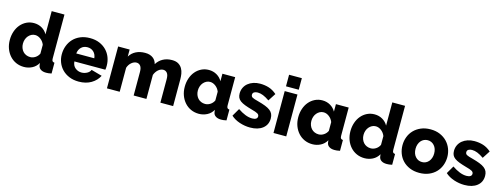

<svg xmlns="http://www.w3.org/2000/svg" viewBox="-17 -1523 6068 2325"><g transform="rotate(15 3016.5 -360.0)"><path d="M273 10Q219 10 173.5 -10.5Q128 -31 95 -68Q62 -105 43.5 -154.5Q25 -204 25 -263Q25 -320 42 -370Q59 -420 90 -456.5Q121 -493 163.5 -514Q206 -535 257 -535Q312 -535 356.5 -509Q401 -483 425 -439V-730H585V-180Q585 -156 592.5 -146.5Q600 -137 619 -135V0Q597 5 581 6.5Q565 8 551 8Q509 8 483 -9.5Q457 -27 453 -60L450 -87Q422 -38 374.5 -14Q327 10 273 10ZM316 -125Q349 -125 379.5 -144.5Q410 -164 426 -198V-308Q411 -348 377.5 -373.5Q344 -399 308 -399Q282 -399 260.5 -387.5Q239 -376 223 -357Q207 -338 198.5 -313Q190 -288 190 -260Q190 -231 199.5 -206Q209 -181 225.5 -163Q242 -145 265.5 -135Q289 -125 316 -125Z M960 10Q894 10 841.5 -11.5Q789 -33 752.5 -70Q716 -107 697 -155.5Q678 -204 678 -257Q678 -314 697 -364.5Q716 -415 752 -453Q788 -491 840.5 -513Q893 -535 960 -535Q1027 -535 1079 -513Q1131 -491 1167 -453.5Q1203 -416 1221.5 -367Q1240 -318 1240 -264Q1240 -250 1239 -236.5Q1238 -223 1236 -213H848Q852 -160 886.5 -132.5Q921 -105 965 -105Q1000 -105 1032.5 -122Q1065 -139 1076 -168L1212 -130Q1181 -68 1116 -29Q1051 10 960 10ZM1071 -312Q1066 -362 1035 -391Q1004 -420 958 -420Q911 -420 880.5 -390.5Q850 -361 845 -312Z M2143 0H1983V-295Q1983 -347 1964 -370.5Q1945 -394 1915 -394Q1899 -394 1882.5 -387Q1866 -380 1852 -367.5Q1838 -355 1826.5 -338Q1815 -321 1808 -301V0H1648V-295Q1648 -347 1629 -370.5Q1610 -394 1580 -394Q1548 -394 1517.5 -368.5Q1487 -343 1473 -301V0H1313V-525H1457V-437Q1486 -485 1535.5 -510Q1585 -535 1651 -535Q1684 -535 1708.5 -527Q1733 -519 1751 -505Q1769 -491 1780 -472.5Q1791 -454 1796 -433Q1826 -482 1875 -508.5Q1924 -535 1987 -535Q2037 -535 2067.5 -516.5Q2098 -498 2115 -468.5Q2132 -439 2137.5 -404Q2143 -369 2143 -336Z M2466 10Q2412 10 2366.5 -10.5Q2321 -31 2288 -68Q2255 -105 2236.5 -154.5Q2218 -204 2218 -263Q2218 -320 2235 -370Q2252 -420 2283 -456.5Q2314 -493 2356.5 -514Q2399 -535 2450 -535Q2505 -535 2549.5 -509Q2594 -483 2618 -439V-533H2778V-180Q2778 -156 2785.5 -146.5Q2793 -137 2812 -135V0Q2790 5 2774 6.5Q2758 8 2744 8Q2702 8 2676 -10Q2650 -27 2646 -60L2643 -87Q2615 -38 2567.5 -14Q2520 10 2466 10ZM2509 -125Q2542 -125 2572.5 -144.5Q2603 -164 2619 -198V-308Q2604 -348 2570.5 -373.5Q2537 -399 2501 -399Q2475 -399 2453.5 -387.5Q2432 -376 2416 -357Q2400 -338 2391.5 -313Q2383 -288 2383 -260Q2383 -231 2392.5 -206Q2402 -181 2418.5 -163Q2435 -145 2458.5 -135Q2482 -125 2509 -125Z M3109 10Q3042 10 2977 -11.5Q2912 -33 2867 -74L2924 -172Q2972 -139 3017.5 -121Q3063 -103 3105 -103Q3136 -103 3153 -114Q3170 -125 3170 -146Q3170 -167 3148.5 -179.5Q3127 -192 3073 -206Q3020 -221 2983.5 -235Q2947 -249 2924 -266Q2901 -283 2891 -305Q2881 -327 2881 -357Q2881 -397 2897 -430Q2913 -463 2941 -486Q2969 -509 3007.5 -522Q3046 -535 3091 -535Q3150 -535 3201.5 -519Q3253 -503 3301 -461L3239 -365Q3194 -396 3159 -410Q3124 -424 3091 -424Q3065 -424 3047 -413.5Q3029 -403 3029 -380Q3029 -358 3048.5 -347Q3068 -336 3121 -323Q3177 -308 3215.5 -293Q3254 -278 3278 -259.5Q3302 -241 3313 -217Q3324 -193 3324 -160Q3324 -82 3266 -36Q3208 10 3109 10Z M3401 0V-525H3561V0ZM3401 -585V-730H3561V-585Z M3889 10Q3835 10 3789.5 -10.5Q3744 -31 3711 -68Q3678 -105 3659.5 -154.5Q3641 -204 3641 -263Q3641 -320 3658 -370Q3675 -420 3706 -456.5Q3737 -493 3779.5 -514Q3822 -535 3873 -535Q3928 -535 3972.5 -509Q4017 -483 4041 -439V-533H4201V-180Q4201 -156 4208.5 -146.5Q4216 -137 4235 -135V0Q4213 5 4197 6.5Q4181 8 4167 8Q4125 8 4099 -10Q4073 -27 4069 -60L4066 -87Q4038 -38 3990.5 -14Q3943 10 3889 10ZM3932 -125Q3965 -125 3995.5 -144.5Q4026 -164 4042 -198V-308Q4027 -348 3993.5 -373.5Q3960 -399 3924 -399Q3898 -399 3876.5 -387.5Q3855 -376 3839 -357Q3823 -338 3814.5 -313Q3806 -288 3806 -260Q3806 -231 3815.5 -206Q3825 -181 3841.5 -163Q3858 -145 3881.5 -135Q3905 -125 3932 -125Z M4543 10Q4489 10 4443.5 -10.5Q4398 -31 4365 -68Q4332 -105 4313.5 -154.5Q4295 -204 4295 -263Q4295 -320 4312 -370Q4329 -420 4360 -456.5Q4391 -493 4433.5 -514Q4476 -535 4527 -535Q4582 -535 4626.5 -509Q4671 -483 4695 -439V-730H4855V-180Q4855 -156 4862.5 -146.5Q4870 -137 4889 -135V0Q4867 5 4851 6.5Q4835 8 4821 8Q4779 8 4753 -9.5Q4727 -27 4723 -60L4720 -87Q4692 -38 4644.5 -14Q4597 10 4543 10ZM4586 -125Q4619 -125 4649.5 -144.5Q4680 -164 4696 -198V-308Q4681 -348 4647.5 -373.5Q4614 -399 4578 -399Q4552 -399 4530.5 -387.5Q4509 -376 4493 -357Q4477 -338 4468.5 -313Q4460 -288 4460 -260Q4460 -231 4469.5 -206Q4479 -181 4495.5 -163Q4512 -145 4535.5 -135Q4559 -125 4586 -125Z M5229 10Q5162 10 5109.5 -12Q5057 -34 5021 -71.5Q4985 -109 4966.5 -158.5Q4948 -208 4948 -262Q4948 -316 4966.5 -365.5Q4985 -415 5021 -452.5Q5057 -490 5109.5 -512.5Q5162 -535 5229 -535Q5296 -535 5348 -512.5Q5400 -490 5436 -452.5Q5472 -415 5491 -365.5Q5510 -316 5510 -262Q5510 -208 5491.5 -158.5Q5473 -109 5437 -71.5Q5401 -34 5348.5 -12Q5296 10 5229 10ZM5112 -262Q5112 -200 5145 -162.5Q5178 -125 5229 -125Q5254 -125 5275 -135Q5296 -145 5311.5 -163Q5327 -181 5336 -206.5Q5345 -232 5345 -262Q5345 -324 5312 -361.5Q5279 -399 5229 -399Q5204 -399 5182.5 -389Q5161 -379 5145.5 -361Q5130 -343 5121 -317.5Q5112 -292 5112 -262Z M5796 10Q5729 10 5664 -11.5Q5599 -33 5554 -74L5611 -172Q5659 -139 5704.5 -121Q5750 -103 5792 -103Q5823 -103 5840 -114Q5857 -125 5857 -146Q5857 -167 5835.5 -179.5Q5814 -192 5760 -206Q5707 -221 5670.5 -235Q5634 -249 5611 -266Q5588 -283 5578 -305Q5568 -327 5568 -357Q5568 -397 5584 -430Q5600 -463 5628 -486Q5656 -509 5694.5 -522Q5733 -535 5778 -535Q5837 -535 5888.5 -519Q5940 -503 5988 -461L5926 -365Q5881 -396 5846 -410Q5811 -424 5778 -424Q5752 -424 5734 -413.5Q5716 -403 5716 -380Q5716 -358 5735.5 -347Q5755 -336 5808 -323Q5864 -308 5902.5 -293Q5941 -278 5965 -259.5Q5989 -241 6000 -217Q6011 -193 6011 -160Q6011 -82 5953 -36Q5895 10 5796 10Z"/></g></svg>

Font: Oxford Sans
Style: Regular
Weight: 800
Designer: Matt McInerney, Pablo Impallari, Rodrigo Fuenzalida
Foundry: Matt McInerney, Pablo Impallari, Rodrigo Fuenzalida
Version: Version 3.000g; ttfautohint (v1.5) -l 8 -r 28 -G 28 -x 14 -D